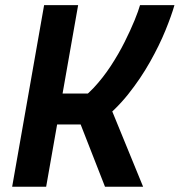

<svg xmlns="http://www.w3.org/2000/svg" viewBox="-20 -713 686 733"><path d="M26.4 0 148.4 -693.4H278.3L156.2 0ZM127.9 -237.8 150.4 -356H371.6L348.6 -237.8ZM380.9 0 253.9 -324.7 377.4 -363.8 526.4 0ZM358.9 -245.6 260.3 -316.4Q301.3 -338.9 337.2 -377.2Q373 -415.5 403.1 -461.4Q433.1 -507.3 455.8 -552.7Q478.5 -598.1 493.7 -635.3Q508.8 -672.4 514.6 -693.4H646Q634.8 -653.8 611.6 -596.9Q588.4 -540 552.7 -476.6Q517.1 -413.1 468.8 -352.5Q420.4 -292 358.9 -245.6Z"/></svg>

Font: Cascadia Mono NF
Style: Italic
Weight: 400
Italic angle: -10°
Monospace: yes
Designer: Aaron Bell
Foundry: Saja Typeworks
Version: Version 2404.023